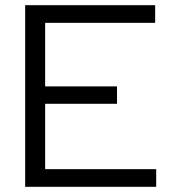

<svg xmlns="http://www.w3.org/2000/svg" viewBox="-20 -720 656 740"><path d="M77 0H582V-68H154V-320H431V-387H154V-632H578V-700H77Z"/></svg>

Font: Red Hat Display
Style: Regular
Weight: 400
Designer: Pentagram, MCKL
Foundry: Pentagram, MCKL
Version: Version 1.023